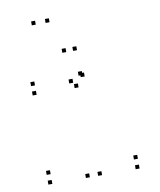

<svg xmlns="http://www.w3.org/2000/svg" viewBox="-89 -879 799 960"><g transform="rotate(-10 310.0 -399.0)"><path d="M351 -491V-511H331V-491ZM341.5 -500V-520H321.5V-500ZM98.5 -490V-510H78.5V-490ZM98.5 -442.5V-462.5H78.5V-442.5ZM311.5 -442.5V-462.5H291.5V-442.5ZM289 -470V-490H269V-470ZM289 10V-10H269V10ZM351 10V-10H331V10ZM541.5 10V-10H521.5V10ZM541.5 -39.5V-59.5H521.5V-39.5ZM98.5 -39.5V-59.5H78.5V-39.5ZM98.5 10V-10H78.5V10ZM225 -788.5V-808.5H205V-788.5ZM155 -788.5V-808.5H135V-788.5ZM281.5 -627V-647H261.5V-627ZM336 -627V-647H316V-627Z"/></g></svg>

Font: Monaspace Neon Dots Var
Style: Regular
Weight: 400
Designer: Riley Cran and the Lettermatic Team
Version: Version 1.100 (Monaspace Neon Dots)